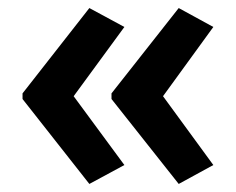

<svg xmlns="http://www.w3.org/2000/svg" viewBox="-20 -509 587 477"><path d="M36 -277V-263L202 -52L289 -99L163 -270L289 -442L202 -489ZM257 -277V-263L424 -52L510 -99L385 -270L510 -442L424 -489Z"/></svg>

Font: Noto Sans Ethiopic SemiCondensed SemiBold
Style: Regular
Weight: 600
Width: 4
Designer: Monotype Design Team
Foundry: Monotype Imaging Inc.
Version: Version 2.102